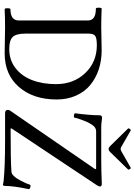

<svg xmlns="http://www.w3.org/2000/svg" viewBox="181 -1088 922 1324"><g transform="rotate(90 642.0 -426.0)"><path d="M1006.8 -713.9Q998 -713.9 986.8 -725.1L867.2 -847.2Q862.8 -851.6 868.7 -860.1Q874.5 -868.7 879.9 -866.2L992.2 -801.8Q1000.5 -796.9 1006.8 -796.9Q1014.6 -796.9 1022.9 -801.8L1136.2 -866.2Q1141.1 -869.1 1146.5 -860.1Q1151.9 -851.1 1147.9 -847.2L1028.8 -725.1Q1017.6 -713.9 1006.8 -713.9ZM1254.9 15.1Q1237.8 10.7 1225.1 9.8Q1131.3 0 944.8 0H761.2Q737.8 0 737.8 -18.1Q737.8 -28.3 743.2 -35.2L1147 -622.1L1143.1 -627.9H884.8Q858.9 -627.9 840.8 -600.1Q821.3 -571.3 809.1 -535.2Q793.9 -496.6 791 -478Q790 -474.6 782.5 -474.4Q774.9 -474.1 767.8 -476.6Q760.7 -479 761.2 -482.9Q774.9 -585.4 774.9 -651.9Q774.9 -668.9 793 -668.9Q835 -663.1 853 -663.1H1077.1Q1158.2 -663.1 1246.1 -667Q1266.1 -667 1266.1 -654.8Q1266.1 -647 1257.8 -633.8L865.2 -43.9L867.2 -38.1Q1091.8 -38.1 1164.1 -43.9Q1193.4 -45.4 1227.1 -109.9Q1248 -150.4 1253.9 -171.9Q1255.9 -175.8 1262.9 -175.5Q1270 -175.3 1277.6 -171.4Q1285.2 -167.5 1284.2 -163.1Q1262.2 -59.1 1262.2 0Q1262.2 12.2 1254.9 15.1ZM43.9 2.9Q36.6 2.9 36.9 -17.1Q37.1 -37.1 43.9 -37.1Q121.1 -37.1 121.1 -94.2V-571.8Q121.1 -626 40 -626Q32.7 -626 33 -646Q33.2 -666 40 -666Q103 -663.1 167 -663.1Q194.3 -663.1 247.6 -664.6Q300.8 -666 328.1 -666Q397.9 -666 459 -645.8Q520 -625.5 566.4 -587.2Q612.8 -548.8 639.4 -489.3Q666 -429.7 666 -356Q666 -194.8 580.1 -95.9Q494.1 2.9 348.1 2.9Q318.4 2.9 258.1 1.5Q197.8 0 167 0Q105.5 0 43.9 2.9ZM317.9 -28.8Q393.1 -28.8 448.5 -71Q503.9 -113.3 532 -185.5Q560.1 -257.8 560.1 -351.1Q560.1 -472.7 483.9 -552.7Q407.7 -632.8 291 -632.8Q244.1 -632.8 228 -621.6Q211.9 -610.4 211.9 -577.1V-138.2Q211.9 -76.7 234.9 -52.7Q257.8 -28.8 317.9 -28.8Z"/></g></svg>

Font: Junicode SmCond Medium
Style: Regular
Weight: 500
Width: 4
Designer: Peter S. Baker
Version: Version 2.206